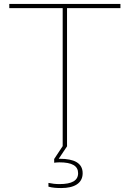

<svg xmlns="http://www.w3.org/2000/svg" viewBox="-20 -740 656 971"><path d="M27 -699H297V-1L254 64V83C262 82 272 81 280 81C345 81 375 99 375 136C375 173 344 191 281 191C261 191 244 189 225 185V204C247 210 268 211 290 211C354 211 398 188 398 136C398 84 354 63 283 63H277L319 0V-1L320 -2H319V-699H589V-720H27Z"/></svg>

Font: Aspekta 50
Style: Regular
Weight: 50
Designer: Ivo Dolenc
Version: Version 2.000